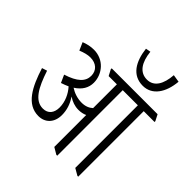

<svg xmlns="http://www.w3.org/2000/svg" viewBox="-228 -1033 1204 1204"><g transform="rotate(45 374.5 -431.0)"><path d="M536 -683C619 -683 668 -757 677 -860L627 -868C621 -785 590 -729 527 -729C463 -729 428 -782 419 -868L386 -862C398 -760 442 -683 536 -683ZM207 -86C267 -86 308 -128 308 -195C308 -239 295 -280 268 -320C295 -302 325 -291 357 -291C378 -291 399 -295 415 -303V-20L459 6H467V-575H601V-20L646 6H653V-575H749V-582L728 -623H321V-615L342 -575H415V-364C396 -347 372 -337 340 -337C303 -337 267 -349 238 -368C285 -398 306 -436 306 -480C306 -520 290 -556 266 -582C240 -610 202 -627 161 -627C131 -627 104 -621 76 -610L99 -558C128 -570 155 -577 178 -577C230 -577 264 -547 264 -499C264 -449 227 -412 138 -384L161 -333C179 -339 195 -345 210 -352C242 -316 264 -269 264 -218C264 -171 240 -139 194 -139C123 -139 83 -211 45 -326L11 -315C51 -188 103 -86 207 -86Z"/></g></svg>

Font: Noto Serif Devanagari ExtraCondensed Light
Style: Regular
Weight: 300
Width: 2
Designer: Universal Thirst, Indian Type Foundry and the Monotype Design Team
Foundry: Monotype Imaging Inc.
Version: Version 2.004